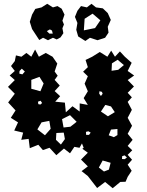

<svg xmlns="http://www.w3.org/2000/svg" viewBox="-20 -979 777 1012"><path d="M443 -51 410 -77 443 -102 407 -138 443 -174 414 -195 421 -200 412 -223 399 -200 372 -205 349 -171 317 -196 277 -161 241 -200 206 -188 182 -216 137 -198 131 -247 92 -242 102 -280 55 -291 75 -334 37 -358 62 -397 23 -439 58 -485 22 -521 58 -557 31 -581 58 -605 38 -631 58 -657 64 -687 93 -680 119 -700 145 -680 165 -718 185 -680 221 -700 257 -680 282 -644 268 -602 284 -580 268 -558 295 -528 268 -499 297 -472 271 -443 322 -438 327 -387 362 -419 400 -391V-434L443 -426L421 -462L443 -498L426 -538L443 -577L418 -601L443 -625L431 -663L466 -680L506 -705L546 -680L566 -712L586 -680L612 -708L638 -680L674 -648L653 -605L687 -581L653 -557L686 -523L653 -490L675 -466L653 -442L675 -400L653 -358L676 -316L653 -274L679 -242L653 -210L677 -187L653 -163L676 -137L653 -111L674 -79L653 -47L642 -21L614 -20L574 13L534 -20L492 12ZM600 -664 570 -645 568 -606 603 -611 633 -636ZM111 -602 95 -617 83 -605 82 -591 98 -587ZM210 -539 188 -574 145 -558V-511L193 -498ZM517 -495 504 -498 503 -485 512 -473 521 -485ZM202 -436 194 -448 180 -443 182 -430 193 -428ZM565 -418 535 -426 512 -391 549 -366 585 -388ZM349 -372 307 -351 315 -307 351 -311 384 -337ZM240 -342 199 -334 177 -297 217 -266 247 -300ZM599 -299 565 -296 553 -266 580 -256 599 -267ZM446 -287 433 -284 434 -268H449L458 -280ZM316 -280 277 -278 275 -242 301 -217 322 -246ZM649 -149 637 -160 624 -156 623 -141 637 -140ZM563 -121 521 -133 501 -96 528 -75 554 -85ZM392 -787 382 -822 388 -858 375 -890 388 -922 407 -947 438 -940 462 -959 486 -940 522 -935 548 -910 564 -874 548 -838 552 -807 534 -780 494 -767 454 -780 430 -763ZM149 -826 137 -864 149 -902 166 -932 199 -940 229 -959 259 -940 283 -947 305 -933 320 -902 309 -870 317 -850 309 -830 314 -804 299 -782 279 -771 259 -780 233 -767 207 -780 187 -768ZM509 -872 468 -907 426 -880 422 -819 481 -831ZM254 -818 243 -824 227 -815 240 -802H258Z"/></svg>

Font: Rubik Gemstones
Style: Regular
Weight: 400
Designer: Hubert and Fischer, NaN
Foundry: Hubert and Fischer, NaN
Version: Version 2.200